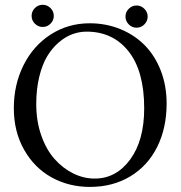

<svg xmlns="http://www.w3.org/2000/svg" viewBox="-20 -753 739 786"><path d="M122.8 -656Q109.4 -669.4 109.4 -688Q109.4 -706.5 122.8 -720Q136.2 -733.4 154.8 -733.4Q173.3 -733.4 186.8 -720Q200.2 -706.5 200.2 -688Q200.2 -669.4 186.8 -656Q173.3 -642.6 154.8 -642.6Q136.2 -642.6 122.8 -656ZM507.1 -653.1Q493.7 -666.5 493.7 -685.1Q493.7 -703.6 507.1 -717Q520.5 -730.5 539.1 -730.5Q557.6 -730.5 571 -717Q584.5 -703.6 584.5 -685.1Q584.5 -666.5 571 -653.1Q557.6 -639.6 539.1 -639.6Q520.5 -639.6 507.1 -653.1ZM334.5 -623.5Q304.7 -623.5 276.1 -613Q247.6 -602.5 220.5 -579.3Q193.4 -556.2 173.1 -522.5Q152.8 -488.8 140.6 -438.2Q128.4 -387.7 128.4 -327.1Q128.4 -257.3 148.9 -198.7Q169.4 -140.1 203.4 -102.1Q237.3 -64 279.8 -43Q322.3 -22 367.7 -22Q455.6 -22 512.9 -100.1Q570.3 -178.2 570.3 -309.6Q570.3 -461.9 506.3 -542.7Q442.4 -623.5 334.5 -623.5ZM662.1 -329.1Q662.1 -229.5 623.8 -152.1Q585.4 -74.7 513.7 -31.2Q441.9 12.2 348.1 12.2Q261.7 12.2 191.2 -26.9Q120.6 -65.9 78.6 -140.1Q36.6 -214.4 36.6 -310.1Q36.6 -407.2 76.7 -486.8Q116.7 -566.4 188 -612.1Q259.3 -657.7 347.2 -657.7Q414.1 -657.7 472.2 -634Q530.3 -610.4 572.3 -567.9Q614.3 -525.4 638.2 -463.9Q662.1 -402.3 662.1 -329.1Z"/></svg>

Font: Libertinage
Style: f
Weight: 400
Designer: OSP
Foundry: OSP
Version: Version 1.0; 2008; OFL relea